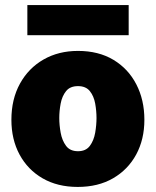

<svg xmlns="http://www.w3.org/2000/svg" viewBox="-20 -728 615 758"><path d="M287 10Q207 10 148.2 -24Q89.5 -58 57.2 -117.8Q25 -177.5 25 -255Q25 -336.5 58.8 -397.8Q92.5 -459 151.8 -493Q211 -527 288 -527Q369 -527 427.8 -491.8Q486.5 -456.5 518.2 -395Q550 -333.5 550 -255Q550 -178 517.8 -118.2Q485.5 -58.5 426.5 -24.2Q367.5 10 287 10ZM288 -131Q319 -131 334.8 -152.2Q350.5 -173.5 355.8 -204Q361 -234.5 361 -262Q361 -290 355.8 -319.2Q350.5 -348.5 334.8 -368.2Q319 -388 288 -388Q256.5 -388 240.8 -368.2Q225 -348.5 219.5 -319.2Q214 -290 214 -262Q214 -234.5 219.5 -204Q225 -173.5 240.8 -152.2Q256.5 -131 288 -131ZM488 -708V-589H88V-708Z"/></svg>

Font: Public Sans Black
Style: Regular
Weight: 900
Designer: The Public Sans Project Authors: Dan O. Williams and USWDS (Libre Franklin designed by Pablo Impallari and Rodrigo Fuenz
Version: Version 1.007